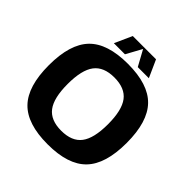

<svg xmlns="http://www.w3.org/2000/svg" viewBox="-226 -1049 1249 1249"><g transform="rotate(45 398.0 -425.0)"><path d="M125 -632Q210 -720 398 -720Q586 -720 671 -632Q756 -544 756 -350Q756 -156 671 -68Q586 20 398 20Q210 20 125 -68Q40 -156 40 -350Q40 -544 125 -632ZM398 -595Q301 -595 257 -537Q213 -479 213 -350Q213 -221 257 -163Q301 -105 398 -105Q496 -105 540 -163Q584 -221 584 -350Q584 -479 540 -537Q496 -595 398 -595ZM505 -870H506L560 -750H458L399 -858L340 -750H238L292 -870Z"/></g></svg>

Font: Fivo Sans Modern
Style: Regular
Weight: 700
Designer: Alexander Slobzheninov
Foundry: Alexander Slobzheninov
Version: 1.0